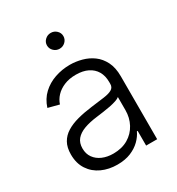

<svg xmlns="http://www.w3.org/2000/svg" viewBox="-178 -848 896 971"><g transform="rotate(-30 270.5 -362.0)"><path d="M224.1 11.2Q174.8 11.2 134 -7.3Q93.3 -25.9 69.1 -62.3Q44.9 -98.6 44.9 -150.9Q44.9 -191.4 60.3 -218.8Q75.7 -246.1 103.8 -263.4Q131.8 -280.8 170.2 -291Q208.5 -301.3 254.9 -307.1Q300.8 -313 332 -317.1Q363.3 -321.3 379.6 -330.8Q396 -340.3 396 -360.4V-372.1Q396 -408.2 380.9 -434.1Q365.7 -460 337.2 -474.1Q308.6 -488.3 267.6 -488.3Q228.5 -488.3 199 -475.8Q169.4 -463.4 150.4 -443.1Q131.3 -422.9 123.5 -397.9L59.6 -414.6Q74.2 -460 105.5 -489Q136.7 -518.1 178.7 -532.5Q220.7 -546.9 266.6 -546.9Q300.8 -546.9 335.4 -537.6Q370.1 -528.3 398.4 -507.6Q426.8 -486.8 444.1 -452.4Q461.4 -418 461.4 -367.7V0H397V-85.9H392.6Q381.3 -61 358.9 -38.8Q336.4 -16.6 303 -2.7Q269.5 11.2 224.1 11.2ZM233.9 -47.4Q284.2 -47.4 320.6 -68.8Q356.9 -90.3 376.5 -127Q396 -163.6 396 -207.5V-284.2Q389.2 -277.8 373.3 -272.5Q357.4 -267.1 336.7 -262.9Q315.9 -258.8 294.4 -255.9Q272.9 -252.9 254.4 -250.5Q209.5 -245.1 177.2 -233.2Q145 -221.2 127.9 -200.7Q110.8 -180.2 110.8 -147.9Q110.8 -116.2 127 -93.8Q143.1 -71.3 170.9 -59.3Q198.7 -47.4 233.9 -47.4ZM263.7 -642.6Q244.1 -642.6 230 -656.2Q215.8 -669.9 215.8 -689Q215.8 -708 230 -721.4Q244.1 -734.9 263.7 -734.9Q283.2 -734.9 297.4 -721.4Q311.5 -708 311.5 -689Q311.5 -669.9 297.4 -656.2Q283.2 -642.6 263.7 -642.6Z"/></g></svg>

Font: Inter 18pt Light
Style: Regular
Weight: 300
Designer: Rasmus Andersson
Foundry: rsms
Version: Version 4.001;git-66647c0bb